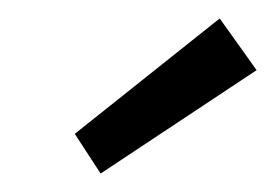

<svg xmlns="http://www.w3.org/2000/svg" viewBox="-20 -752 298 208"><path d="M89 -564 61 -607 218 -732 258 -676Z"/></svg>

Font: DM Sans 10pt Light
Style: Italic
Weight: 300
Italic angle: -10°
Version: Version 4.004;gftools[0.9.30]